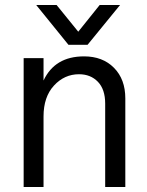

<svg xmlns="http://www.w3.org/2000/svg" viewBox="-20 -740 584 763"><path d="M478 3H398V-328Q398 -385 369 -415Q340 -445 294 -445Q236 -445 194.5 -400Q153 -355 153 -277V3H74V-509H153V-420Q198 -516 314 -516Q388 -516 433 -470.5Q478 -425 478 -349ZM328 -562H252L124 -720H205L291 -614L376 -720H457Z"/></svg>

Font: Hind Siliguri Fixed
Style: Regular
Weight: 400
Designer: Jyotish Sonowal
Foundry: Indian Type Foundry
Version: Version 1.001;October 28, 2021;FontCreator 12.0.0.2565 64-bi